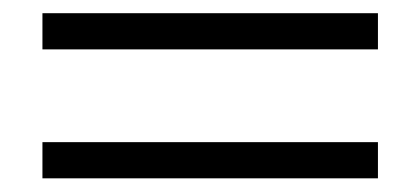

<svg xmlns="http://www.w3.org/2000/svg" viewBox="-20 -501 624 285"><path d="M43 -290V-236.3H541V-290ZM43 -481.4V-427.7H541V-481.4Z"/></svg>

Font: Dotum
Style: Regular
Weight: 400
Version: Version 2.21